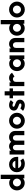

<svg xmlns="http://www.w3.org/2000/svg" viewBox="2331 -3038 721 5423"><g transform="rotate(-90 2691.5 -326.5)"><path d="M234 11.1Q175.7 11.1 128.5 -18.8Q81.2 -48.6 53.1 -98.3Q25 -147.9 25 -208.3Q25 -268.8 53.1 -318.8Q81.2 -368.8 128.5 -398.3Q175.7 -427.8 234 -427.8Q267.4 -427.8 295.8 -418.1Q324.3 -408.3 347.2 -390.3V-666.7H468.1V0H363.9V-41Q340.3 -16.7 306.9 -2.8Q273.6 11.1 234 11.1ZM247.9 -95.1Q278.5 -95.1 303.5 -110.4Q328.5 -125.7 343.4 -151.4Q358.3 -177.1 358.3 -208.3Q358.3 -239.6 343.4 -265.3Q328.5 -291 303.5 -306.2Q278.5 -321.5 247.9 -321.5Q217.4 -321.5 192.4 -306.2Q167.4 -291 152.4 -265.3Q137.5 -239.6 137.5 -208.3Q137.5 -177.1 152.4 -151.4Q167.4 -125.7 192.4 -110.4Q217.4 -95.1 247.9 -95.1Z M927.8 -33.3Q896.5 -9.7 857.3 2.1Q818.1 13.9 775.7 13.9Q705.6 13.9 652.1 -15.3Q598.6 -44.4 568.8 -95.5Q538.9 -146.5 538.9 -212.5Q538.9 -275.7 568.1 -324.7Q597.2 -373.6 646.9 -402.1Q696.5 -430.6 756.9 -430.6Q818.8 -430.6 867.4 -402.4Q916 -374.3 944.1 -325.7Q972.2 -277.1 972.2 -215.3V-172.9L654.2 -173.6Q663.9 -136.1 694.4 -112.5Q727.1 -86.1 778.5 -86.1Q818.1 -86.1 850 -102.1Q859.7 -106.9 868.1 -112.5Q868.1 -112.5 927.8 -33.3ZM861.1 -254.2Q850.7 -291.7 823.3 -313.2Q795.8 -334.7 755.6 -334.7Q717.4 -334.7 689.2 -312.8Q661.1 -291 650 -252.8Q650 -252.8 861.1 -254.2Z M1038.9 0V-416.7H1147.2V-370.8Q1169.4 -400 1202.4 -415.3Q1235.4 -430.6 1271.5 -430.6Q1308.3 -430.6 1341 -415.3Q1373.6 -400 1395.8 -370.8Q1420.1 -400 1456.2 -415.3Q1492.4 -430.6 1534.7 -430.6Q1579.2 -430.6 1618.1 -410.1Q1656.9 -389.6 1681.2 -350.3Q1705.6 -311.1 1705.6 -254.9V0H1584.7V-237.5Q1584.7 -270.8 1565.3 -296.5Q1545.8 -322.2 1509 -322.2Q1489.6 -322.2 1471.9 -312.8Q1454.2 -303.5 1443.4 -285.1Q1432.6 -266.7 1432.6 -238.9V0H1311.8V-237.5Q1311.8 -259.7 1303.1 -279.2Q1294.4 -298.6 1277.4 -310.4Q1260.4 -322.2 1236.1 -322.2Q1216.7 -322.2 1199 -312.8Q1181.2 -303.5 1170.5 -285.1Q1159.7 -266.7 1159.7 -238.9V0Z M1993.1 13.9Q1931.2 13.9 1879.9 -16Q1828.5 -45.8 1798.3 -96.5Q1768.1 -147.2 1768.1 -208.3Q1768.1 -270.1 1798.3 -320.5Q1828.5 -370.8 1879.9 -400.7Q1931.2 -430.6 1993.1 -430.6Q2055.6 -430.6 2106.6 -400.7Q2157.6 -370.8 2187.8 -320.5Q2218.1 -270.1 2218.1 -208.3Q2218.1 -147.2 2187.8 -96.5Q2157.6 -45.8 2106.6 -16Q2055.6 13.9 1993.1 13.9ZM1993.1 -94.4Q2024.3 -94.4 2049.7 -109.7Q2075 -125 2089.9 -151Q2104.9 -177.1 2104.9 -208.3Q2104.9 -240.3 2089.9 -266Q2075 -291.7 2049.7 -306.9Q2024.3 -322.2 1993.1 -322.2Q1961.8 -322.2 1936.5 -306.9Q1911.1 -291.7 1896.2 -266Q1881.2 -240.3 1881.2 -208.3Q1881.2 -177.1 1896.2 -151Q1911.1 -125 1936.5 -109.7Q1961.8 -94.4 1993.1 -94.4Z M2343.1 -112.5Q2350 -107.6 2358.3 -102.8Q2393.8 -81.9 2431.9 -81.9Q2457.6 -81.9 2469.1 -91.7Q2480.6 -101.4 2480.6 -115.3Q2480.6 -131.2 2468.8 -138.5Q2456.9 -145.8 2444.4 -150.7L2386.1 -172.9Q2366.7 -180.6 2341.7 -193.8Q2316.7 -206.9 2298.3 -231.2Q2279.9 -255.6 2279.9 -295.1Q2279.9 -331.2 2297.9 -361.8Q2316 -392.4 2350.3 -411.5Q2384.7 -430.6 2433.3 -430.6Q2478.5 -430.6 2517.7 -415.3Q2556.9 -400 2575 -381.2L2508.3 -308.3Q2500 -313.9 2491.7 -318.1Q2459 -334.7 2429.9 -334.7Q2407.6 -334.7 2397.2 -325.7Q2386.8 -316.7 2386.8 -304.9Q2386.8 -295.8 2394.1 -287.2Q2401.4 -278.5 2418.8 -271.5L2472.9 -251.4Q2496.5 -243.1 2523.3 -229.2Q2550 -215.3 2568.8 -190.6Q2587.5 -166 2587.5 -122.9Q2587.5 -62.5 2542.7 -24.3Q2497.9 13.9 2425.7 13.9Q2383.3 13.9 2339.9 0Q2296.5 -13.9 2272.2 -37.5Z M2705.6 0V-320.8H2627.8V-416.7H2707.6V-555.6H2824.3V-416.7H2906.9V-320.8H2826.4V0Z M3241.7 -277.8Q3236.8 -286.8 3230.6 -295.1Q3209.7 -322.2 3170.8 -322.2Q3139.6 -322.2 3114.9 -301Q3090.3 -279.9 3090.3 -234.7V0H2969.4V-416.7H3077.8V-370.8Q3100 -400 3132.6 -415.3Q3165.3 -430.6 3202.8 -430.6Q3247.2 -430.6 3285.8 -409.4Q3324.3 -388.2 3348.6 -347.2Q3348.6 -347.2 3241.7 -277.8Z M3602.8 11.1Q3545.1 11.1 3497.9 -18.8Q3450.7 -48.6 3422.6 -98.3Q3394.4 -147.9 3394.4 -208.3Q3394.4 -268.8 3422.6 -318.8Q3450.7 -368.8 3497.9 -398.3Q3545.1 -427.8 3602.8 -427.8Q3643.1 -427.8 3676.4 -413.5Q3709.7 -399.3 3733.3 -374.3V-416.7H3837.5V0H3733.3V-42.4Q3709.7 -17.4 3676.4 -3.1Q3643.1 11.1 3602.8 11.1ZM3617.4 -95.1Q3647.9 -95.1 3672.9 -110.4Q3697.9 -125.7 3712.8 -151.4Q3727.8 -177.1 3727.8 -208.3Q3727.8 -239.6 3712.8 -265.3Q3697.9 -291 3672.9 -306.2Q3647.9 -321.5 3617.4 -321.5Q3586.8 -321.5 3561.8 -306.2Q3536.8 -291 3521.9 -265.3Q3506.9 -239.6 3506.9 -208.3Q3506.9 -177.1 3521.9 -151.4Q3536.8 -125.7 3561.8 -110.4Q3586.8 -95.1 3617.4 -95.1Z M3929.2 0V-416.7H4037.5V-370.8Q4059.7 -400 4092.4 -415.3Q4125 -430.6 4162.5 -430.6Q4206.9 -430.6 4245.5 -409.4Q4284 -388.2 4308 -347.6Q4331.9 -306.9 4331.9 -249.3V0H4211.1V-233.3Q4211.1 -268.1 4190.3 -295.1Q4169.4 -322.2 4130.6 -322.2Q4099.3 -322.2 4074.7 -301Q4050 -279.9 4050 -234.7V0Z M4603.5 11.1Q4545.1 11.1 4497.9 -18.8Q4450.7 -48.6 4422.6 -98.3Q4394.4 -147.9 4394.4 -208.3Q4394.4 -268.8 4422.6 -318.8Q4450.7 -368.8 4497.9 -398.3Q4545.1 -427.8 4603.5 -427.8Q4636.8 -427.8 4665.3 -418.1Q4693.8 -408.3 4716.7 -390.3V-666.7H4837.5V0H4733.3V-41Q4709.7 -16.7 4676.4 -2.8Q4643.1 11.1 4603.5 11.1ZM4617.4 -95.1Q4647.9 -95.1 4672.9 -110.4Q4697.9 -125.7 4712.8 -151.4Q4727.8 -177.1 4727.8 -208.3Q4727.8 -239.6 4712.8 -265.3Q4697.9 -291 4672.9 -306.2Q4647.9 -321.5 4617.4 -321.5Q4586.8 -321.5 4561.8 -306.2Q4536.8 -291 4521.9 -265.3Q4506.9 -239.6 4506.9 -208.3Q4506.9 -177.1 4521.9 -151.4Q4536.8 -125.7 4561.8 -110.4Q4586.8 -95.1 4617.4 -95.1Z M5133.3 13.9Q5071.5 13.9 5020.1 -16Q4968.8 -45.8 4938.5 -96.5Q4908.3 -147.2 4908.3 -208.3Q4908.3 -270.1 4938.5 -320.5Q4968.8 -370.8 5020.1 -400.7Q5071.5 -430.6 5133.3 -430.6Q5195.8 -430.6 5246.9 -400.7Q5297.9 -370.8 5328.1 -320.5Q5358.3 -270.1 5358.3 -208.3Q5358.3 -147.2 5328.1 -96.5Q5297.9 -45.8 5246.9 -16Q5195.8 13.9 5133.3 13.9ZM5133.3 -94.4Q5164.6 -94.4 5189.9 -109.7Q5215.3 -125 5230.2 -151Q5245.1 -177.1 5245.1 -208.3Q5245.1 -240.3 5230.2 -266Q5215.3 -291.7 5189.9 -306.9Q5164.6 -322.2 5133.3 -322.2Q5102.1 -322.2 5076.7 -306.9Q5051.4 -291.7 5036.5 -266Q5021.5 -240.3 5021.5 -208.3Q5021.5 -177.1 5036.5 -151Q5051.4 -125 5076.7 -109.7Q5102.1 -94.4 5133.3 -94.4Z"/></g></svg>

Font: co2trust
Style: Bold
Weight: 700
Designer: Kristian Moeller
Foundry: Dicotype
Version: Version 1.000